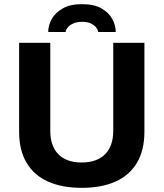

<svg xmlns="http://www.w3.org/2000/svg" viewBox="-20 -892 788 924"><path d="M373 12Q279 12 211.5 -18Q144 -48 108 -108.5Q72 -169 72 -259V-686H222V-263Q222 -189 261 -149.5Q300 -110 373 -110Q446 -110 485.5 -149.5Q525 -189 525 -263V-686H675V-259Q675 -169 639 -108.5Q603 -48 535.5 -18Q468 12 373 12ZM212 -738Q212 -770 229 -800.5Q246 -831 282 -851.5Q318 -872 375 -872Q433 -872 468.5 -851.5Q504 -831 520.5 -800.5Q537 -770 537 -738H453Q451 -749 442.5 -760Q434 -771 417.5 -779Q401 -787 375 -787Q350 -787 332.5 -779Q315 -771 306 -760Q297 -749 296 -738Z"/></svg>

Font: Archivo SemiBold
Style: Bold
Weight: 700
Version: Version 2.001